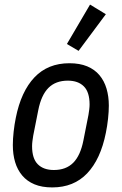

<svg xmlns="http://www.w3.org/2000/svg" viewBox="-20 -806 531 838"><path d="M208 12Q163 12 130.5 -1.5Q98 -15 77 -40Q56 -65 46 -98.5Q36 -132 36 -173Q36 -199 39.5 -231Q43 -263 49 -292Q72 -407 130.5 -468.5Q189 -530 283 -530Q328 -530 360.5 -516.5Q393 -503 414 -478Q435 -453 445 -419Q455 -385 455 -345Q455 -319 451.5 -287Q448 -255 442 -226Q419 -111 360.5 -49.5Q302 12 208 12ZM215 -64Q268 -64 299.5 -95.5Q331 -127 344 -193L366 -304Q368 -316 369.5 -328Q371 -340 371 -350Q371 -404 346 -429Q321 -454 276 -454Q223 -454 191.5 -422.5Q160 -391 147 -325L125 -214Q123 -202 121.5 -190Q120 -178 120 -168Q120 -114 145 -89Q170 -64 215 -64ZM323 -584 272 -614 373 -786 442 -744Z"/></svg>

Font: IBM Plex Sans Cond Text
Style: Italic
Weight: 450
Width: 3
Italic angle: -11°
Designer: Mike Abbink, Paul van der Laan, Pieter van Rosmalen
Foundry: Bold Monday
Version: Version 1.3